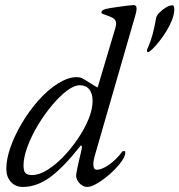

<svg xmlns="http://www.w3.org/2000/svg" viewBox="-20 -725 709 759"><path d="M70 14Q41 14 23 -6Q5 -26 5 -58Q5 -96 21.5 -143Q38 -190 66.5 -238Q95 -286 131 -327Q170 -371 210 -395.5Q250 -420 282 -420Q295 -420 303 -416.5Q311 -413 339 -395Q360 -382 362.5 -380.5Q365 -379 363 -379Q366 -379 368 -386L435 -611Q437 -617 437.5 -620.5Q438 -624 438.5 -625.5Q439 -627 439 -628.5Q439 -630 439 -631Q439 -642 433 -648.5Q427 -655 411 -661Q389 -669 385 -670.5Q381 -672 381 -675Q381 -682 389 -686Q397 -690 415 -693Q430 -695 445.5 -697.5Q461 -700 474 -701.5Q487 -703 496 -704Q505 -705 508 -705Q520 -705 520 -691Q520 -686 519 -680.5Q518 -675 516 -668L354 -107Q352 -99 350.5 -91.5Q349 -84 349 -76Q349 -54 363 -54Q376 -54 394 -63.5Q412 -73 430 -89Q448 -105 461 -123Q463 -126 465 -127Q467 -128 469 -128Q477 -128 475 -120Q475 -109 464 -92Q453 -75 435 -56.5Q417 -38 396.5 -22Q376 -6 357 4Q338 14 325 14Q314 14 304 7.5Q294 1 287.5 -9.5Q281 -20 281 -31Q281 -36 285 -57Q287 -68 291 -84.5Q295 -101 298.5 -116.5Q302 -132 303.5 -139Q305 -146 303 -137Q305 -145 302.5 -148.5Q300 -152 297 -147Q228 -60 176 -23Q124 14 70 14ZM107 -33Q134 -33 166 -52.5Q198 -72 229.5 -104.5Q261 -137 287.5 -176Q314 -215 330 -254Q346 -293 346 -326Q346 -355 333 -371.5Q320 -388 296 -388Q273 -388 244 -366Q215 -344 185 -308Q155 -272 129.5 -229.5Q104 -187 88.5 -145Q73 -103 73 -71Q73 -49 80.5 -41Q88 -33 107 -33ZM566 -519Q561 -519 561 -525Q561 -529 563 -533Q565 -537 567 -542Q576 -563 583 -588.5Q590 -614 597 -653Q599 -664 610.5 -675.5Q622 -687 636 -695.5Q650 -704 661 -704Q666 -704 667.5 -699Q669 -694 669 -689Q669 -669 660 -646Q651 -623 637 -600.5Q623 -578 608 -559.5Q593 -541 581.5 -530Q570 -519 566 -519Z"/></svg>

Font: EB Garamond
Style: Italic
Weight: 400
Italic angle: -17.2°
Designer: Georg Duffner and Octavio Pardo
Foundry: Georg Duffner
Version: Version 1.001